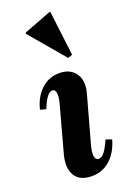

<svg xmlns="http://www.w3.org/2000/svg" viewBox="-155 -854 631 924"><g transform="rotate(-20 160.5 -392.0)"><path d="M149 14Q88 14 63.5 -25.5Q39 -65 57 -132L120 -363Q130 -399 127 -419Q124 -439 109 -439Q81 -439 52 -364L22 -372Q38 -435 77 -470.5Q116 -506 168 -506Q225 -506 251.5 -467.5Q278 -429 261 -368L195 -129Q185 -93 188.5 -73Q192 -53 207 -53Q223 -53 237 -70.5Q251 -88 270 -130L300 -119Q282 -56 242.5 -21Q203 14 149 14ZM235 -560 84 -738V-744L225 -798H230L258 -568Z"/></g></svg>

Font: Platypi SemiBold
Style: Italic
Weight: 600
Italic angle: -13°
Designer: David Sargent
Foundry: Bolt Cutter Type
Version: Version 1.200; ttfautohint (v1.8.4.7-5d5b)